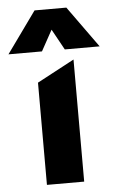

<svg xmlns="http://www.w3.org/2000/svg" viewBox="-104 -805 511 842"><g transform="rotate(-5 151.0 -383.5)"><path d="M68.1 0V-450L232.1 -537.5V0ZM-50.1 -585 80.6 -767H220.6L351.4 -585H197.9L147.6 -676.2L97.4 -585Z"/></g></svg>

Font: Geologica-Sharp
Style: Regular
Weight: 100
Designer: Sindre Bremnes, Frode Helland
Foundry: Monokrom Skriftforlag AS
Version: Version 1.010;gftools[0.9.28]